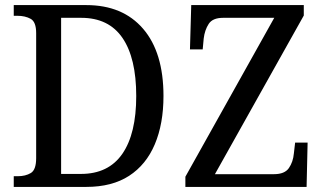

<svg xmlns="http://www.w3.org/2000/svg" viewBox="-20 -734 1267 754"><path d="M34 0V-42H50Q80 -42 101 -54.5Q122 -67 122 -113V-604Q122 -648 100.5 -660Q79 -672 48 -672H34V-714H319Q462 -714 542 -621Q622 -528 622 -357Q622 -248 588 -167.5Q554 -87 487 -43.5Q420 0 319 0ZM298 -51Q406 -51 460.5 -130Q515 -209 515 -357Q515 -506 461 -585Q407 -664 299 -664H220V-51ZM708 0V-40L1057 -664H856Q815 -664 799.5 -640Q784 -616 780 -583L776 -540H726L731 -714H1173V-673L824 -50H1056Q1098 -50 1114.5 -74Q1131 -98 1134 -131L1139 -174H1188L1184 0Z"/></svg>

Font: Noto Serif SemiCondensed
Style: Regular
Weight: 400
Width: 4
Designer: Monotype Design Team
Foundry: Monotype Imaging Inc.
Version: Version 2.013